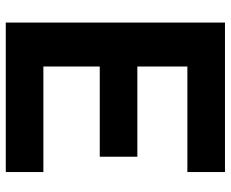

<svg xmlns="http://www.w3.org/2000/svg" viewBox="-87 -693 798 664"><g transform="rotate(90 312.0 -361.0)"><path d="M575 -610H210V-437H522V-307H210V-112H575V18H58V-740H575Z"/></g></svg>

Font: SUITE Heavy
Style: Regular
Weight: 900
Designer: Sun
Foundry: Sun
Version: Version 2.040